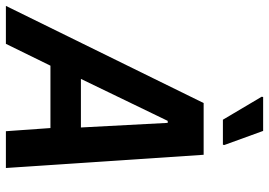

<svg xmlns="http://www.w3.org/2000/svg" viewBox="-190 -782 935 668"><g transform="rotate(90 278.0 -447.5)"><path d="M-36 0 302 -688H482L528 0H400L389 -155H172L96 0ZM218 -261H387L371 -563H364ZM360 -755 280 -890 281 -895H399L448 -760L447 -755Z"/></g></svg>

Font: Saira SemiCondensed SemiBold
Style: Italic
Weight: 600
Width: 4
Italic angle: -12°
Designer: Hector Gatti with collaboration of the Omnibus-Type team
Foundry: Omnibus-Type
Version: Version 1.101